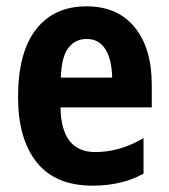

<svg xmlns="http://www.w3.org/2000/svg" viewBox="-20 -576 533 606"><path d="M253 -556Q351 -556 405 -490Q459 -424 459 -309V-237H171Q173 -96 281 -96Q358 -96 433 -140V-28Q365 10 272 10Q155 10 96 -63.5Q37 -137 37 -270Q37 -410 93.5 -483Q150 -556 253 -556ZM253 -453Q218 -453 196 -425Q174 -397 172 -331H334Q333 -387 313 -420Q293 -453 253 -453Z"/></svg>

Font: Noto Sans Gujarati Condensed
Style: Bold
Weight: 700
Width: 3
Designer: Jelle Bosma - Monotype Design Team, Universal Thirst
Foundry: Monotype Imaging Inc.
Version: Version 2.106; ttfautohint (v1.8.4.7-5d5b)